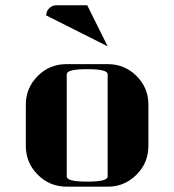

<svg xmlns="http://www.w3.org/2000/svg" viewBox="-20 -702 655 722"><path d="M77.1 -308.1Q77.1 -371.6 122.1 -416.5Q166.5 -460.9 231 -460.9H384.8Q448.7 -460.9 493.7 -416Q538.1 -371.6 538.1 -308.1V-153.8Q538.1 -89.8 493.2 -44.9Q448.2 0 384.8 0H231Q167 0 122.1 -44.9Q77.1 -89.8 77.1 -153.8ZM153.8 -644Q153.8 -659.7 165 -670.9Q176.3 -682.1 191.9 -682.1H308.1L384.8 -527.8ZM231 -38.1Q231 -19 308.1 -19Q384.8 -19 384.8 -38.1V-422.9Q384.8 -441.9 308.1 -441.9Q231 -441.9 231 -422.9Z"/></svg>

Font: Hjet
Style: Regular
Weight: 400
Designer: T. Christopher White
Version: Version 1.2